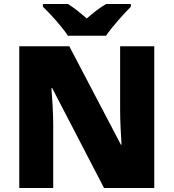

<svg xmlns="http://www.w3.org/2000/svg" viewBox="-20 -1040 874 967"><path d="M322 -860H514C545 -906 605 -972 639 -1006V-1020H515C480 -1000 452 -977 417 -947C382 -977 357 -998 322 -1020H196V-1006C234 -970 292 -906 322 -860ZM757 -93V-807H585V-484C585 -435 589 -357 592 -311H589L329 -807H77V-93H248V-415C248 -468 243 -550 239 -596H243L504 -93Z"/></svg>

Font: Noto Sans Telugu UI Black
Style: Regular
Weight: 900
Designer: Jelle Bosma - Monotype Design Team
Foundry: Monotype Imaging Inc.
Version: Version 2.005